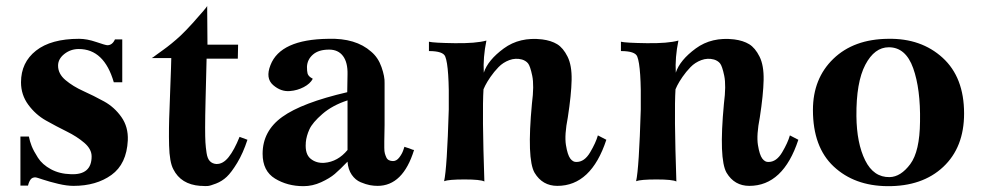

<svg xmlns="http://www.w3.org/2000/svg" viewBox="-20 -621 3362 658"><path d="M418 -140Q414 -59 362 -21.5Q310 16 232 16Q209 16 179.5 9Q150 2 127.5 -5.5Q105 -13 103 -13Q91 -14 85 -6Q79 2 76 15H50V-153H79Q82 -137 88.5 -120.5Q95 -104 110 -80.5Q125 -57 154.5 -41Q184 -25 223 -24Q294 -21 294 -85Q294 -110 269 -131.5Q244 -153 208.5 -170.5Q173 -188 137.5 -208Q102 -228 77 -262Q52 -296 52 -339Q52 -407 103.5 -447.5Q155 -488 251 -488Q278 -488 310 -477Q342 -466 348 -466Q365 -466 374 -486H399V-339H370Q337 -453 250 -453Q222 -453 200.5 -436Q179 -419 179 -396Q179 -368 204.5 -346.5Q230 -325 265.5 -309Q301 -293 336.5 -273.5Q372 -254 396 -220Q420 -186 418 -140Z M828 -142Q813 -96 793 -63Q773 -30 757 -15Q741 0 720.5 8Q700 16 691.5 16.5Q683 17 670 16Q667 16 666 16Q600 11 574 -41Q561 -65 559.5 -122.5Q558 -180 561 -247Q562 -277 563.5 -317.5Q565 -358 566 -386Q567 -414 567 -422H500L505 -425Q509 -428 518.5 -435Q528 -442 540 -450.5Q552 -459 568 -472Q584 -485 599 -499Q618 -517 640.5 -542Q663 -567 677 -583.5Q691 -600 690 -601Q691 -512 691 -468H796L795 -420H688Q688 -419 687 -379Q686 -339 684.5 -279.5Q683 -220 683 -184Q683 -151 684 -133.5Q685 -116 688 -96.5Q691 -77 699.5 -68.5Q708 -60 721 -59Q744 -58 763.5 -82.5Q783 -107 801 -152Z M1399 -107Q1361 16 1274 16Q1261 16 1247.5 13.5Q1234 11 1216 3.5Q1198 -4 1185.5 -22Q1173 -40 1171 -67Q1145 -40 1127.5 -25Q1110 -10 1080.5 3.5Q1051 17 1020 17Q965 17 922.5 -9Q880 -35 880 -94Q880 -172 947.5 -220.5Q1015 -269 1170 -305L1171 -366Q1172 -407 1155.5 -429Q1139 -451 1108 -451Q1072 -451 1052.5 -434Q1033 -417 1032 -392Q1032 -377 1034 -369.5Q1036 -362 1044 -356L1052 -351Q1043 -334 1021 -322.5Q999 -311 974 -309Q943 -306 916 -329.5Q889 -353 907 -398Q941 -486 1105 -488Q1199 -491 1252 -444Q1276 -424 1287.5 -391Q1299 -358 1298 -336V-313V-193Q1298 -181 1297.5 -164Q1297 -147 1297 -137Q1297 -127 1297 -114.5Q1297 -102 1299 -95Q1301 -88 1304 -81.5Q1307 -75 1313 -72Q1319 -69 1327 -69Q1339 -69 1348.5 -81.5Q1358 -94 1362 -106L1366 -118Q1368 -117 1371.5 -116Q1375 -115 1382.5 -112.5Q1390 -110 1394 -108ZM1171 -107V-277Q1119 -260 1085 -230.5Q1051 -201 1040.5 -178Q1030 -155 1028 -133V-131Q1025 -93 1044.5 -77Q1064 -61 1092 -63Q1138 -67 1171 -107Z M2058 -142Q2006 16 1890 16Q1839 16 1812 -29Q1785 -76 1803 -266Q1811 -328 1804 -361.5Q1797 -395 1789.5 -404Q1782 -413 1769 -417Q1747 -423 1725.5 -415Q1704 -407 1688.5 -391Q1673 -375 1661 -357.5Q1649 -340 1643 -328L1637 -315Q1632 -236 1640 1Q1627 -6 1572 -6Q1517 -6 1502 0Q1512 -44 1518 -246Q1520 -392 1506 -427Q1499 -446 1450 -446V-478Q1466 -474 1538.5 -473Q1611 -472 1647 -482Q1635 -424 1638 -372Q1652 -415 1706.5 -455Q1761 -495 1838 -486Q1869 -482 1889.5 -469.5Q1910 -457 1925 -427Q1940 -397 1939 -347Q1938 -297 1926 -219Q1914 -158 1919.5 -124Q1925 -90 1934.5 -77.5Q1944 -65 1956 -66Q1983 -66 2002.5 -99Q2022 -132 2029 -157Z M2716 -142Q2664 16 2548 16Q2497 16 2470 -29Q2443 -76 2461 -266Q2469 -328 2462 -361.5Q2455 -395 2447.5 -404Q2440 -413 2427 -417Q2405 -423 2383.5 -415Q2362 -407 2346.5 -391Q2331 -375 2319 -357.5Q2307 -340 2301 -328L2295 -315Q2290 -236 2298 1Q2285 -6 2230 -6Q2175 -6 2160 0Q2170 -44 2176 -246Q2178 -392 2164 -427Q2157 -446 2108 -446V-478Q2124 -474 2196.5 -473Q2269 -472 2305 -482Q2293 -424 2296 -372Q2310 -415 2364.5 -455Q2419 -495 2496 -486Q2527 -482 2547.5 -469.5Q2568 -457 2583 -427Q2598 -397 2597 -347Q2596 -297 2584 -219Q2572 -158 2577.5 -124Q2583 -90 2592.5 -77.5Q2602 -65 2614 -66Q2641 -66 2660.5 -99Q2680 -132 2687 -157Z M3284 -232Q3284 -116 3212.5 -49Q3141 18 3021 17Q2908 16 2837 -50.5Q2766 -117 2766 -244Q2766 -352 2836 -419.5Q2906 -487 3024 -488Q3137 -490 3210.5 -423Q3284 -356 3284 -232ZM3133 -204Q3135 -316 3109.5 -387.5Q3084 -459 3026 -459Q2977 -459 2945.5 -399Q2914 -339 2915 -223Q2916 -130 2945 -71.5Q2974 -13 3029 -14Q3067 -15 3099.5 -58.5Q3132 -102 3133 -204Z"/></svg>

Font: GFS Artemisia
Style: Bold
Weight: 700
Designer: Designed by Takis Katsoulidis.
Foundry: Designed by Takis Katsoulidis.
Version: Version 1.0